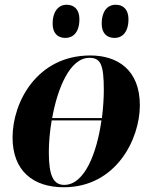

<svg xmlns="http://www.w3.org/2000/svg" viewBox="-20 -780 658 810"><path d="M464 -620C492 -620 522 -640 522 -699C522 -740 500 -760 468 -760C431 -760 409 -729 409 -681C409 -640 430 -620 464 -620ZM256 -620C285 -620 315 -640 315 -699C315 -740 293 -760 261 -760C225 -760 202 -729 202 -681C202 -640 223 -620 256 -620ZM249 10C469 10 570 -192 570 -336C570 -485 476 -546 361 -546C137 -546 33 -350 33 -200C33 -59 120 10 249 10ZM357 -536C404 -536 418 -509 418 -400C418 -364 415 -323 410 -282H200C223 -409 275 -536 357 -536ZM251 0C205 0 186 -39 186 -138C186 -178 190 -225 198 -272H408C389 -137 338 0 251 0Z"/></svg>

Font: Noto Serif Display
Style: Bold Italic
Weight: 700
Italic angle: -12°
Designer: Monotype Design Team
Foundry: Monotype Imaging Inc.
Version: Version 2.009